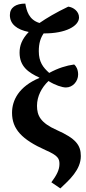

<svg xmlns="http://www.w3.org/2000/svg" viewBox="-20 -826 477 1069"><path d="M316 223C367 175 430 119 430 43C430 -18 402 -55 296 -102C206 -142 186 -182 186 -237C186 -290 212 -339 250 -375C286 -352 326 -339 347 -339C386 -339 415 -374 415 -411C415 -439 404 -458 393 -467C349 -461 304 -447 254 -420C219 -451 196 -482 196 -541C196 -586 206 -615 223 -640C346 -639 420 -681 420 -729C420 -763 388 -786 360 -789C291 -756 239 -725 200 -698C140 -716 128 -767 121 -806C68 -806 35 -784 35 -742C35 -692 74 -661 140 -648C101 -607 89 -571 89 -533C89 -455 139 -422 199 -394V-392C85 -344 47 -268 47 -198C47 -107 102 -49 234 10C303 40 311 57 311 87C311 120 295 150 266 189Z"/></svg>

Font: Noto Serif Condensed
Style: Bold
Weight: 700
Width: 3
Designer: Monotype Design Team
Foundry: Monotype Imaging Inc.
Version: Version 2.015